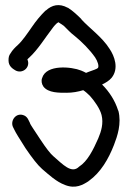

<svg xmlns="http://www.w3.org/2000/svg" viewBox="-20 -705 498 743"><path d="M39 -433C66 -417 100 -444 86 -475C88 -477 90 -480 93 -482C127 -513 156 -561 181 -593C188 -603 198 -615 206 -619C213 -615 219 -610 227 -605L247 -585C254 -578 261 -572 270 -565C297 -543 327 -513 348 -483C358 -468 364 -449 359 -442C357 -439 338 -432 323 -427L313 -423C309 -425 300 -430 294 -432C257 -447 159 -457 143 -403C139 -393 141 -380 148 -370C167 -345 209 -346 238 -346C261 -346 282 -350 302 -356C310 -351 320 -342 328 -334C346 -314 367 -284 373 -260C381 -228 372 -197 360 -169C341 -126 319 -81 286 -60C257 -31 223 -69 187 -100C175 -110 158 -132 135 -167C112 -202 97 -224 96 -228V-229L90 -241C87 -248 81 -255 74 -258C43 -272 19 -239 30 -214L36 -202C41 -191 55 -169 79 -131C105 -93 125 -67 143 -51C169 -29 197 -2 232 11C273 27 301 10 323 -4V-5H324C370 -38 400 -90 421 -144C434 -178 451 -226 438 -277H437V-278C425 -316 403 -350 375 -378C388 -384 403 -393 412 -404C441 -440 423 -488 404 -516C375 -562 326 -596 295 -630V-631C280 -646 262 -663 243 -675H242C209 -693 181 -686 157 -664H156C136 -644 120 -625 103 -600C87 -577 66 -546 49 -531C38 -521 28 -511 21 -499C14 -490 13 -482 13 -471C13 -449 29 -439 39 -433Z"/></svg>

Font: Stray Cat
Style: ExBd
Weight: 800
Version: Version 1.0